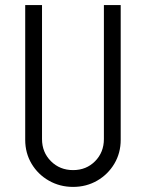

<svg xmlns="http://www.w3.org/2000/svg" viewBox="-20 -726 573 754"><path d="M79 -177V-706H145V-180Q145 -128 180 -93Q215 -58 267 -58Q319 -58 353.5 -93Q388 -128 388 -180V-706H454V-177Q454 -125 429 -83Q404 -41 361.5 -16.5Q319 8 267 8Q215 8 172 -16.5Q129 -41 104 -83Q79 -125 79 -177Z"/></svg>

Font: Lineal Light
Style: Regular
Weight: 300
Designer: Created by Frank Adebiaye with contributions from Anton Moglia & Ariel Martín Pérez
Created by Frank ADEBIAYE with FontF
Foundry: Velvetyne Type Foundry
Version: Version 2.000